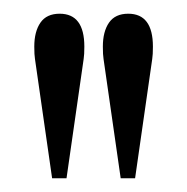

<svg xmlns="http://www.w3.org/2000/svg" viewBox="-20 -750 273 280"><path d="M56 -490 31 -664Q30 -670 30 -682Q30 -704 39 -717Q48 -730 67 -730Q103 -730 103 -682Q103 -670 102 -664L77 -490ZM156 -490 131 -664Q130 -670 130 -682Q130 -704 139 -717Q148 -730 167 -730Q203 -730 203 -682Q203 -670 202 -664L177 -490Z"/></svg>

Font: FFF_Magyar-Nemzet Bold
Style: Regular
Weight: 700
Width: 2
Designer: bBox Type GmbH
Foundry: bBox Type GmbH
Version: Version 0.004